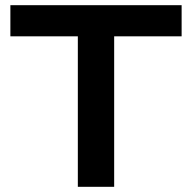

<svg xmlns="http://www.w3.org/2000/svg" viewBox="-20 -720 740 740"><path d="M420 0H280V-580H20V-700H680V-580H420Z"/></svg>

Font: Squares Bold
Style: Regular
Weight: 400
Designer: Typetype
Foundry: Typetype
Version: Version 001.000